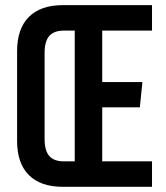

<svg xmlns="http://www.w3.org/2000/svg" viewBox="-20 -720 640 740"><path d="M565.9 -602.1H374V-403.8H528.8L519 -306.2H374V-98.1H565.9V0H222.2Q136.7 0 91.3 -45.2Q45.9 -90.3 45.9 -176.8V-522.9Q45.9 -609.4 91.3 -654.8Q136.7 -700.2 222.2 -700.2H565.9ZM268.1 -602.1H226.1Q188 -602.1 169.9 -581.3Q151.9 -560.5 151.9 -516.1V-184.1Q151.9 -139.6 169.9 -118.9Q188 -98.1 226.1 -98.1H268.1Z"/></svg>

Font: BaseOne
Style: Regular
Weight: 400
Designer: Domenico Catapano
Foundry: Design by Basse
Version: Version 1.000;PS 001.001;hotconv 1.0.56